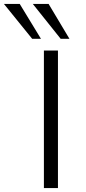

<svg xmlns="http://www.w3.org/2000/svg" viewBox="-103 -964 439 984"><path d="M122 0V-705H194V0ZM208 -765 65 -944H146L253 -765ZM62 -765 -83 -944H-2L107 -765Z"/></svg>

Font: Nunito Sans 10pt Expanded Light
Style: Regular
Weight: 300
Width: 7
Designer: Vernon Adams
Foundry: Vernon Adams
Version: Version 3.101;gftools[0.9.27]